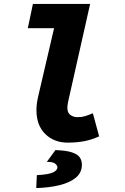

<svg xmlns="http://www.w3.org/2000/svg" viewBox="-20 -716 640 980"><path d="M326 12Q256 12 211 -32Q166 -76 166 -154Q166 -169 168 -185.5Q170 -202 174 -220L256 -572H122L148 -696H440L328 -198Q327 -192 325.5 -184Q324 -176 324 -164Q324 -140 339.5 -129Q355 -118 376 -118Q398 -118 414 -123Q430 -128 454 -138L486 -20Q446 -2 408 5Q370 12 326 12ZM165 244 168 178Q226 175 249.5 164.5Q273 154 273 138Q273 129 262 119.5Q251 110 219 110L263 50Q319 52 348 62Q377 72 387.5 88Q398 104 398 124Q398 165 367.5 190.5Q337 216 284.5 229Q232 242 165 244Z"/></svg>

Font: Source Code Pro ExtraLight Black
Style: Italic
Weight: 900
Italic angle: -11°
Monospace: yes
Version: Version 1.016;hotconv 1.0.116;makeotfexe 2.5.65601